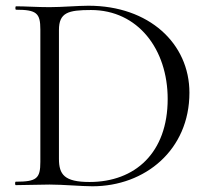

<svg xmlns="http://www.w3.org/2000/svg" viewBox="-20 -647 731 671"><path d="M303 4C487 4 642 -123 642 -323C642 -495 501 -627 289 -627C253 -627 197 -622 153 -622C109 -622 69 -625 36 -625C33 -625 33 -613 36 -613C108 -613 121 -601 121 -544V-81C121 -23 108 -12 35 -12C32 -12 32 0 35 0L153 -2C201 -2 265 4 303 4ZM293 -11C205 -11 186 -37 186 -92V-542C186 -603 218 -612 298 -612C462 -612 566 -475 566 -301C566 -113 452 -11 293 -11Z"/></svg>

Font: Cormorant Garamond
Style: Regular
Weight: 400
Designer: Christian Thalmann (Catharsis Fonts)
Foundry: Catharsis Fonts
Version: Version 4.002;Glyphs 3.4 (3410)